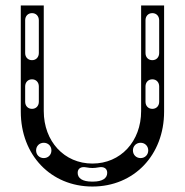

<svg xmlns="http://www.w3.org/2000/svg" viewBox="-20 -670 676 702"><path d="M318 12C470 12 580 -103 580 -262V-650H496V-264C496 -153 421 -72 318 -72C215 -72 140 -153 140 -264V-650H56V-262C56 -103 166 12 318 12ZM140 -92C124 -92 112 -104 112 -120C112 -136 124 -148 140 -148C156 -148 168 -136 168 -120C168 -104 156 -92 140 -92ZM372 -38C372 -18 354 -6 320 -6H316C282 -6 264 -18 264 -38C264 -54 276 -62 296 -58C312 -55 324 -55 340 -58C360 -62 372 -54 372 -38ZM97 -272C82 -272 72 -283 72 -298V-354C72 -369 82 -380 97 -380C112 -380 122 -369 122 -354V-298C122 -283 112 -272 97 -272ZM494 -92C478 -92 466 -104 466 -120C466 -136 478 -148 494 -148C510 -148 522 -136 522 -120C522 -104 510 -92 494 -92ZM97 -450C82 -450 72 -461 72 -476V-596C72 -611 82 -622 97 -622C112 -622 122 -611 122 -596V-476C122 -461 112 -450 97 -450ZM537 -272C522 -272 512 -283 512 -298V-354C512 -369 522 -380 537 -380C552 -380 562 -369 562 -354V-298C562 -283 552 -272 537 -272ZM537 -450C522 -450 512 -461 512 -476V-596C512 -611 522 -622 537 -622C552 -622 562 -611 562 -596V-476C562 -461 552 -450 537 -450Z"/></svg>

Font: Apfel Grotezk Brukt
Style: Regular
Weight: 300
Designer: Luigi Gorlero
Foundry: © 2023, Luigi Gorlero & Collletttivo
Version: Version 2.000;Glyphs 3.2 (3217)